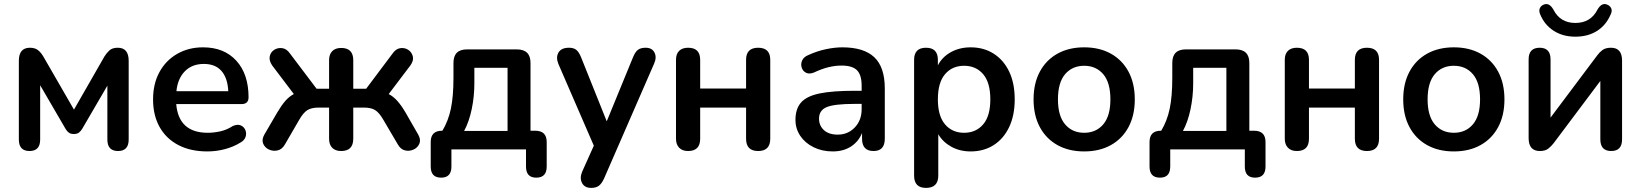

<svg xmlns="http://www.w3.org/2000/svg" viewBox="-20 -729 8009 937"><path d="M124 8Q72 8 72 -48V-432Q72 -496 126 -496Q150 -496 164.5 -485Q179 -474 191 -454L341 -194L490 -454Q500 -470 514 -483Q528 -496 555 -496Q608 -496 608 -432V-48Q608 8 556 8Q504 8 504 -48V-311L381 -100Q375 -90 366 -82.5Q357 -75 340 -75Q325 -75 316 -81.5Q307 -88 300 -100L176 -313V-48Q176 8 124 8Z M992 10Q910 10 850.5 -21Q791 -52 759 -109Q727 -166 727 -244Q727 -320 758 -377Q789 -434 844.5 -466Q900 -498 971 -498Q1074 -498 1133.5 -432.5Q1193 -367 1193 -254Q1193 -221 1158 -221H840Q852 -81 994 -81Q1023 -81 1055 -88Q1087 -95 1116 -114Q1139 -124 1155 -117Q1171 -110 1177.5 -94Q1184 -78 1178.5 -61Q1173 -44 1153 -33Q1119 -12 1077 -1Q1035 10 992 10ZM841 -284H1094Q1091 -348 1061 -382.5Q1031 -417 975 -417Q917 -417 882 -381Q847 -345 841 -284Z M1645 8Q1617 8 1601.5 -7.5Q1586 -23 1586 -52V-204H1535Q1500 -204 1480 -191.5Q1460 -179 1440 -144L1371 -25Q1357 0 1335 5Q1313 10 1293 1Q1273 -8 1264.5 -27.5Q1256 -47 1270 -72L1333 -180Q1353 -214 1372 -236Q1391 -258 1414 -270L1308 -410Q1292 -434 1296.5 -454.5Q1301 -475 1318.5 -486Q1336 -497 1357.5 -494Q1379 -491 1395 -468L1525 -296H1586V-435Q1586 -464 1601.5 -479.5Q1617 -495 1645 -495Q1704 -495 1704 -435V-296H1767L1896 -468Q1912 -491 1933.5 -494Q1955 -497 1972 -486Q1989 -475 1994.5 -454.5Q2000 -434 1983 -410L1877 -270Q1900 -258 1919.5 -236Q1939 -214 1959 -180L2021 -72Q2035 -47 2026.5 -27.5Q2018 -8 1998 1Q1978 10 1956.5 5Q1935 0 1921 -25L1851 -144Q1831 -179 1811 -191.5Q1791 -204 1757 -204H1704V-52Q1704 8 1645 8Z M2245 -90H2457V-398H2295V-322Q2295 -258 2282 -196Q2269 -134 2245 -90ZM2133 138Q2082 138 2082 84V-36Q2082 -91 2137 -91H2139Q2168 -139 2180.5 -199Q2193 -259 2193 -349V-422Q2193 -488 2259 -488H2502Q2569 -488 2569 -422V-91H2592Q2648 -91 2648 -36V84Q2648 138 2597 138Q2547 138 2547 84V0H2183V84Q2183 138 2133 138Z M2865 188Q2833 188 2820.5 164Q2808 140 2821 109L2878 -18L2705 -417Q2692 -449 2705.5 -472.5Q2719 -496 2757 -496Q2779 -496 2792 -486Q2805 -476 2816 -449L2941 -137L3069 -449Q3080 -476 3093.5 -486Q3107 -496 3131 -496Q3162 -496 3174 -472.5Q3186 -449 3172 -418L2928 142Q2916 168 2902 178Q2888 188 2865 188Z M3338 8Q3310 8 3294.5 -8Q3279 -24 3279 -52V-437Q3279 -466 3294.5 -481Q3310 -496 3338 -496Q3397 -496 3397 -437V-297H3621V-437Q3621 -496 3680 -496Q3739 -496 3739 -437V-52Q3739 8 3680 8Q3621 8 3621 -52V-204H3397V-52Q3397 8 3338 8Z M4044 10Q3992 10 3950.5 -10.5Q3909 -31 3885.5 -66Q3862 -101 3862 -144Q3862 -198 3889.5 -229Q3917 -260 3980 -273Q4043 -286 4151 -286H4185V-311Q4185 -363 4162.5 -386Q4140 -409 4087 -409Q4056 -409 4023 -401Q3990 -393 3952 -375Q3929 -366 3913.5 -374Q3898 -382 3892.5 -399Q3887 -416 3894.5 -433.5Q3902 -451 3924 -460Q3968 -480 4011 -489Q4054 -498 4091 -498Q4196 -498 4247 -449.5Q4298 -401 4298 -297V-52Q4298 8 4243 8Q4187 8 4187 -52V-80Q4170 -38 4133 -14Q4096 10 4044 10ZM4185 -222H4151Q4053 -222 4015 -206.5Q3977 -191 3977 -150Q3977 -116 4001 -94Q4025 -72 4068 -72Q4118 -72 4151.5 -107Q4185 -142 4185 -196Z M4685 -81Q4743 -81 4778 -122Q4813 -163 4813 -244Q4813 -326 4778 -367Q4743 -408 4685 -408Q4627 -408 4592 -367Q4557 -326 4557 -244Q4557 -163 4592 -122Q4627 -81 4685 -81ZM4499 188Q4441 188 4441 128V-437Q4441 -496 4499 -496Q4557 -496 4557 -437V-410Q4578 -451 4620.5 -474.5Q4663 -498 4717 -498Q4781 -498 4829.5 -467Q4878 -436 4905 -379.5Q4932 -323 4932 -244Q4932 -166 4905 -109Q4878 -52 4829.5 -21Q4781 10 4717 10Q4664 10 4622.5 -13Q4581 -36 4559 -74V128Q4559 188 4499 188Z M5271 10Q5196 10 5140.5 -21Q5085 -52 5054.5 -109Q5024 -166 5024 -244Q5024 -322 5054.5 -379Q5085 -436 5140.5 -467Q5196 -498 5271 -498Q5346 -498 5401.5 -467Q5457 -436 5487.5 -379Q5518 -322 5518 -244Q5518 -166 5487.5 -109Q5457 -52 5401.5 -21Q5346 10 5271 10ZM5271 -81Q5329 -81 5364 -122Q5399 -163 5399 -244Q5399 -326 5364 -367Q5329 -408 5271 -408Q5213 -408 5178 -367Q5143 -326 5143 -244Q5143 -163 5178 -122Q5213 -81 5271 -81Z M5753 -90H5965V-398H5803V-322Q5803 -258 5790 -196Q5777 -134 5753 -90ZM5641 138Q5590 138 5590 84V-36Q5590 -91 5645 -91H5647Q5676 -139 5688.5 -199Q5701 -259 5701 -349V-422Q5701 -488 5767 -488H6010Q6077 -488 6077 -422V-91H6100Q6156 -91 6156 -36V84Q6156 138 6105 138Q6055 138 6055 84V0H5691V84Q5691 138 5641 138Z M6309 8Q6281 8 6265.5 -8Q6250 -24 6250 -52V-437Q6250 -466 6265.5 -481Q6281 -496 6309 -496Q6368 -496 6368 -437V-297H6592V-437Q6592 -496 6651 -496Q6710 -496 6710 -437V-52Q6710 8 6651 8Q6592 8 6592 -52V-204H6368V-52Q6368 8 6309 8Z M7075 10Q7000 10 6944.5 -21Q6889 -52 6858.5 -109Q6828 -166 6828 -244Q6828 -322 6858.5 -379Q6889 -436 6944.5 -467Q7000 -498 7075 -498Q7150 -498 7205.5 -467Q7261 -436 7291.5 -379Q7322 -322 7322 -244Q7322 -166 7291.5 -109Q7261 -52 7205.5 -21Q7150 10 7075 10ZM7075 -81Q7133 -81 7168 -122Q7203 -163 7203 -244Q7203 -326 7168 -367Q7133 -408 7075 -408Q7017 -408 6982 -367Q6947 -326 6947 -244Q6947 -163 6982 -122Q7017 -81 7075 -81Z M7668 -550Q7607 -550 7562 -579Q7517 -608 7496 -660Q7489 -677 7495 -689.5Q7501 -702 7515 -707Q7541 -717 7561 -682Q7594 -617 7668 -617Q7743 -617 7776 -682Q7796 -717 7822 -707Q7836 -702 7842.5 -689.5Q7849 -677 7841 -660Q7819 -607 7774.5 -578.5Q7730 -550 7668 -550ZM7495 8Q7440 8 7440 -55V-439Q7440 -496 7494 -496Q7547 -496 7547 -439V-155L7775 -459Q7785 -473 7800 -484.5Q7815 -496 7842 -496Q7896 -496 7896 -433V-49Q7896 8 7843 8Q7790 8 7790 -49V-334L7562 -30Q7552 -17 7537 -4.5Q7522 8 7495 8Z"/></svg>

Font: Chiron GoRound TC M
Style: Regular
Weight: 500
Designer: Ryoko NISHIZUKA 西塚涼子 (kana, bopomofo & ideographs); Paul D. Hunt (Latin, Greek & Cyrillic); Sandoll Communications 산돌커뮤니
Foundry: Adobe
Version: Version 1.000;hotconv 1.1.1;makeotfexe 2.6.0